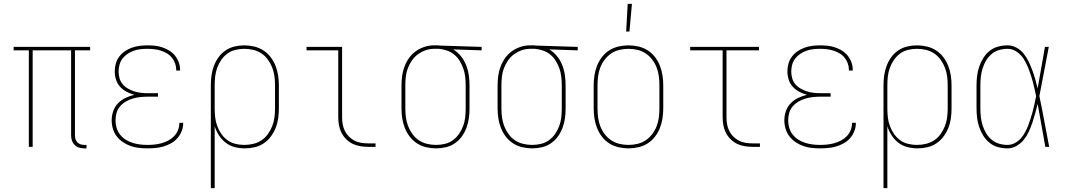

<svg xmlns="http://www.w3.org/2000/svg" viewBox="-20 -764 5540 999"><path d="M419 8Q405 8 391.5 4Q378 0 368.5 -9.5Q359 -19 354.5 -32Q350 -45 350 -59V-502H150V0H130V-502H51V-520H449V-502H370V-59Q370 -49 373 -39.5Q376 -30 383 -23Q390 -16 399.5 -13Q409 -10 419 -10H430V8Z M747 8Q725 8 702.5 5.5Q680 3 659 -4.5Q638 -12 619.5 -24.5Q601 -37 587.5 -54.5Q574 -72 567.5 -94Q561 -116 561 -138Q561 -162 569 -185.5Q577 -209 594 -226.5Q611 -244 633 -254.5Q655 -265 679 -271Q658 -276 638.5 -286.5Q619 -297 604.5 -313Q590 -329 583.5 -350Q577 -371 577 -393Q577 -413 582.5 -433Q588 -453 600.5 -469.5Q613 -486 630 -497.5Q647 -509 666.5 -516Q686 -523 706.5 -525.5Q727 -528 747 -528Q767 -528 786.5 -526Q806 -524 825 -517.5Q844 -511 861 -500.5Q878 -490 890.5 -474.5Q903 -459 910 -440Q917 -421 917 -401V-397H897V-400Q897 -418 891 -434.5Q885 -451 874 -464.5Q863 -478 847.5 -487Q832 -496 815.5 -501Q799 -506 781.5 -508Q764 -510 747 -510Q729 -510 711 -508Q693 -506 676 -500Q659 -494 644 -484Q629 -474 618 -460Q607 -446 602 -428Q597 -410 597 -392Q597 -374 602 -356.5Q607 -339 618.5 -325.5Q630 -312 646 -303Q662 -294 679 -288.5Q696 -283 714 -281Q732 -279 750 -279H802V-261H750Q730 -261 710.5 -259Q691 -257 672 -251.5Q653 -246 635.5 -236Q618 -226 605 -211Q592 -196 586.5 -177Q581 -158 581 -138Q581 -118 586.5 -99Q592 -80 604.5 -64Q617 -48 633.5 -37.5Q650 -27 669 -21Q688 -15 707.5 -12.5Q727 -10 747 -10Q766 -10 784.5 -12Q803 -14 821 -19Q839 -24 856 -33Q873 -42 886 -55.5Q899 -69 906 -86.5Q913 -104 913 -123V-125H933V-122Q933 -101 925 -81Q917 -61 903 -45Q889 -29 870 -18.5Q851 -8 831 -2Q811 4 789.5 6Q768 8 747 8Z M1077 215V-320Q1077 -346 1080.5 -371.5Q1084 -397 1093 -421Q1102 -445 1117 -466Q1132 -487 1153.5 -501.5Q1175 -516 1200 -522Q1225 -528 1251 -528Q1277 -528 1302.5 -522Q1328 -516 1350 -502Q1372 -488 1388 -467Q1404 -446 1413.5 -422Q1423 -398 1427 -372Q1431 -346 1431 -320V-200Q1431 -174 1427.5 -148.5Q1424 -123 1414.5 -99Q1405 -75 1389.5 -54Q1374 -33 1352.5 -18.5Q1331 -4 1305.5 2Q1280 8 1254 8Q1228 8 1202 1.5Q1176 -5 1155 -21Q1134 -37 1119.5 -59.5Q1105 -82 1097 -107V215ZM1251 -10Q1274 -10 1297.5 -15.5Q1321 -21 1340.5 -34Q1360 -47 1374 -66.5Q1388 -86 1396.5 -108Q1405 -130 1408 -153Q1411 -176 1411 -200V-320Q1411 -344 1408 -367Q1405 -390 1396.5 -412Q1388 -434 1374 -453.5Q1360 -473 1340.5 -486Q1321 -499 1297.5 -504.5Q1274 -510 1251 -510Q1228 -510 1205 -504.5Q1182 -499 1163.5 -485.5Q1145 -472 1131.5 -452.5Q1118 -433 1110 -411Q1102 -389 1099.5 -366Q1097 -343 1097 -320V-200Q1097 -177 1099.5 -154Q1102 -131 1110 -109Q1118 -87 1131.5 -67.5Q1145 -48 1163.5 -34.5Q1182 -21 1205 -15.5Q1228 -10 1251 -10Z M1895 0Q1874 0 1853.5 -3.5Q1833 -7 1814.5 -16Q1796 -25 1781 -40Q1766 -55 1756.5 -74Q1747 -93 1743.5 -113.5Q1740 -134 1740 -155V-502H1575V-520H1760V-155Q1760 -136 1763 -118Q1766 -100 1774 -83.5Q1782 -67 1795 -54Q1808 -41 1824 -32.5Q1840 -24 1858.5 -21Q1877 -18 1895 -18H1934V0Z M2249 8Q2223 8 2197.5 2Q2172 -4 2150 -18Q2128 -32 2112 -53Q2096 -74 2086.5 -98Q2077 -122 2073 -148Q2069 -174 2069 -200V-320Q2069 -345 2072.5 -370Q2076 -395 2085 -418.5Q2094 -442 2108.5 -462.5Q2123 -483 2143.5 -497.5Q2164 -512 2188 -520Q2212 -528 2237 -528H2250Q2254 -528 2258 -528Q2262 -528 2266 -527L2486 -520V-502L2338 -507Q2361 -493 2378 -472Q2395 -451 2405 -426Q2415 -401 2419 -374Q2423 -347 2423 -320V-200Q2423 -174 2419.5 -148.5Q2416 -123 2407 -99Q2398 -75 2383 -54Q2368 -33 2346.5 -18.5Q2325 -4 2300 2Q2275 8 2249 8ZM2249 -10Q2272 -10 2295 -15.5Q2318 -21 2336.5 -34.5Q2355 -48 2368.5 -67.5Q2382 -87 2390 -109Q2398 -131 2400.5 -154Q2403 -177 2403 -200V-320Q2403 -342 2400.5 -364Q2398 -386 2391 -406.5Q2384 -427 2372.5 -446Q2361 -465 2344.5 -479Q2328 -493 2307 -500.5Q2286 -508 2264 -510H2239Q2216 -510 2194.5 -502.5Q2173 -495 2154.5 -481.5Q2136 -468 2123 -449Q2110 -430 2102 -409Q2094 -388 2091.5 -365.5Q2089 -343 2089 -320V-200Q2089 -176 2092 -153Q2095 -130 2103.5 -108Q2112 -86 2126 -66.5Q2140 -47 2159.5 -34Q2179 -21 2202.5 -15.5Q2226 -10 2249 -10Z M2749 8Q2723 8 2697.5 2Q2672 -4 2650 -18Q2628 -32 2612 -53Q2596 -74 2586.5 -98Q2577 -122 2573 -148Q2569 -174 2569 -200V-320Q2569 -345 2572.5 -370Q2576 -395 2585 -418.5Q2594 -442 2608.5 -462.5Q2623 -483 2643.5 -497.5Q2664 -512 2688 -520Q2712 -528 2737 -528H2750Q2754 -528 2758 -528Q2762 -528 2766 -527L2986 -520V-502L2838 -507Q2861 -493 2878 -472Q2895 -451 2905 -426Q2915 -401 2919 -374Q2923 -347 2923 -320V-200Q2923 -174 2919.5 -148.5Q2916 -123 2907 -99Q2898 -75 2883 -54Q2868 -33 2846.5 -18.5Q2825 -4 2800 2Q2775 8 2749 8ZM2749 -10Q2772 -10 2795 -15.5Q2818 -21 2836.5 -34.5Q2855 -48 2868.5 -67.5Q2882 -87 2890 -109Q2898 -131 2900.5 -154Q2903 -177 2903 -200V-320Q2903 -342 2900.5 -364Q2898 -386 2891 -406.5Q2884 -427 2872.5 -446Q2861 -465 2844.5 -479Q2828 -493 2807 -500.5Q2786 -508 2764 -510H2739Q2716 -510 2694.5 -502.5Q2673 -495 2654.5 -481.5Q2636 -468 2623 -449Q2610 -430 2602 -409Q2594 -388 2591.5 -365.5Q2589 -343 2589 -320V-200Q2589 -176 2592 -153Q2595 -130 2603.5 -108Q2612 -86 2626 -66.5Q2640 -47 2659.5 -34Q2679 -21 2702.5 -15.5Q2726 -10 2749 -10Z M3250 8Q3224 8 3198 2Q3172 -4 3150 -18Q3128 -32 3112 -53Q3096 -74 3086.5 -98Q3077 -122 3073 -148Q3069 -174 3069 -200V-320Q3069 -346 3073 -372Q3077 -398 3086.5 -422Q3096 -446 3112 -467Q3128 -488 3150 -502Q3172 -516 3198 -522Q3224 -528 3250 -528Q3276 -528 3302 -522Q3328 -516 3350 -502Q3372 -488 3388 -467Q3404 -446 3413.5 -422Q3423 -398 3427 -372Q3431 -346 3431 -320V-200Q3431 -174 3427 -148Q3423 -122 3413.5 -98Q3404 -74 3388 -53Q3372 -32 3350 -18Q3328 -4 3302 2Q3276 8 3250 8ZM3250 -10Q3274 -10 3297 -15.5Q3320 -21 3339.5 -34Q3359 -47 3373.5 -66Q3388 -85 3396.5 -107Q3405 -129 3408 -152.5Q3411 -176 3411 -200V-320Q3411 -344 3408 -367.5Q3405 -391 3396.5 -413Q3388 -435 3373.5 -454Q3359 -473 3339.5 -486Q3320 -499 3297 -504.5Q3274 -510 3250 -510Q3226 -510 3203 -504.5Q3180 -499 3160.5 -486Q3141 -473 3126.5 -454Q3112 -435 3103.5 -413Q3095 -391 3092 -367.5Q3089 -344 3089 -320V-200Q3089 -176 3092 -152.5Q3095 -129 3103.5 -107Q3112 -85 3126.5 -66Q3141 -47 3160.5 -34Q3180 -21 3203 -15.5Q3226 -10 3250 -10ZM3238 -600 3246 -744H3268L3255 -600Z M3895 0Q3874 0 3853.5 -3.5Q3833 -7 3814.5 -16Q3796 -25 3781 -40Q3766 -55 3756.5 -74Q3747 -93 3743.5 -113.5Q3740 -134 3740 -155V-502H3571V-520H3929V-502H3760V-155Q3760 -136 3763 -118Q3766 -100 3774 -83.5Q3782 -67 3795 -54Q3808 -41 3824 -32.5Q3840 -24 3858.5 -21Q3877 -18 3895 -18H3934V0Z M4247 8Q4225 8 4202.5 5.5Q4180 3 4159 -4.5Q4138 -12 4119.5 -24.5Q4101 -37 4087.5 -54.5Q4074 -72 4067.5 -94Q4061 -116 4061 -138Q4061 -162 4069 -185.5Q4077 -209 4094 -226.5Q4111 -244 4133 -254.5Q4155 -265 4179 -271Q4158 -276 4138.5 -286.5Q4119 -297 4104.5 -313Q4090 -329 4083.5 -350Q4077 -371 4077 -393Q4077 -413 4082.5 -433Q4088 -453 4100.5 -469.5Q4113 -486 4130 -497.5Q4147 -509 4166.5 -516Q4186 -523 4206.5 -525.5Q4227 -528 4247 -528Q4267 -528 4286.5 -526Q4306 -524 4325 -517.5Q4344 -511 4361 -500.5Q4378 -490 4390.5 -474.5Q4403 -459 4410 -440Q4417 -421 4417 -401V-397H4397V-400Q4397 -418 4391 -434.5Q4385 -451 4374 -464.5Q4363 -478 4347.5 -487Q4332 -496 4315.5 -501Q4299 -506 4281.5 -508Q4264 -510 4247 -510Q4229 -510 4211 -508Q4193 -506 4176 -500Q4159 -494 4144 -484Q4129 -474 4118 -460Q4107 -446 4102 -428Q4097 -410 4097 -392Q4097 -374 4102 -356.5Q4107 -339 4118.5 -325.5Q4130 -312 4146 -303Q4162 -294 4179 -288.5Q4196 -283 4214 -281Q4232 -279 4250 -279H4302V-261H4250Q4230 -261 4210.5 -259Q4191 -257 4172 -251.5Q4153 -246 4135.5 -236Q4118 -226 4105 -211Q4092 -196 4086.5 -177Q4081 -158 4081 -138Q4081 -118 4086.5 -99Q4092 -80 4104.5 -64Q4117 -48 4133.5 -37.5Q4150 -27 4169 -21Q4188 -15 4207.5 -12.5Q4227 -10 4247 -10Q4266 -10 4284.5 -12Q4303 -14 4321 -19Q4339 -24 4356 -33Q4373 -42 4386 -55.5Q4399 -69 4406 -86.5Q4413 -104 4413 -123V-125H4433V-122Q4433 -101 4425 -81Q4417 -61 4403 -45Q4389 -29 4370 -18.5Q4351 -8 4331 -2Q4311 4 4289.5 6Q4268 8 4247 8Z M4577 215V-320Q4577 -346 4580.5 -371.5Q4584 -397 4593 -421Q4602 -445 4617 -466Q4632 -487 4653.5 -501.5Q4675 -516 4700 -522Q4725 -528 4751 -528Q4777 -528 4802.5 -522Q4828 -516 4850 -502Q4872 -488 4888 -467Q4904 -446 4913.5 -422Q4923 -398 4927 -372Q4931 -346 4931 -320V-200Q4931 -174 4927.5 -148.5Q4924 -123 4914.5 -99Q4905 -75 4889.5 -54Q4874 -33 4852.5 -18.5Q4831 -4 4805.5 2Q4780 8 4754 8Q4728 8 4702 1.5Q4676 -5 4655 -21Q4634 -37 4619.5 -59.5Q4605 -82 4597 -107V215ZM4751 -10Q4774 -10 4797.5 -15.5Q4821 -21 4840.5 -34Q4860 -47 4874 -66.5Q4888 -86 4896.5 -108Q4905 -130 4908 -153Q4911 -176 4911 -200V-320Q4911 -344 4908 -367Q4905 -390 4896.5 -412Q4888 -434 4874 -453.5Q4860 -473 4840.5 -486Q4821 -499 4797.5 -504.5Q4774 -510 4751 -510Q4728 -510 4705 -504.5Q4682 -499 4663.5 -485.5Q4645 -472 4631.5 -452.5Q4618 -433 4610 -411Q4602 -389 4599.5 -366Q4597 -343 4597 -320V-200Q4597 -177 4599.5 -154Q4602 -131 4610 -109Q4618 -87 4631.5 -67.5Q4645 -48 4663.5 -34.5Q4682 -21 4705 -15.5Q4728 -10 4751 -10Z M5222 8Q5198 8 5173.5 1.5Q5149 -5 5129.5 -20.5Q5110 -36 5096.5 -57.5Q5083 -79 5075 -102.5Q5067 -126 5064 -150.5Q5061 -175 5061 -200V-320Q5061 -345 5064 -369.5Q5067 -394 5075 -417.5Q5083 -441 5096.5 -462.5Q5110 -484 5129.5 -499.5Q5149 -515 5173.5 -521.5Q5198 -528 5222 -528Q5247 -528 5269 -516Q5291 -504 5306.5 -484.5Q5322 -465 5332.5 -443Q5343 -421 5351.5 -398Q5360 -375 5366.5 -351.5Q5373 -328 5379 -304Q5389 -358 5398 -412Q5407 -466 5417 -520H5437Q5424 -456 5412.5 -392Q5401 -328 5388 -264Q5402 -198 5414 -132Q5426 -66 5439 0H5419Q5409 -56 5399 -112Q5389 -168 5379 -223Q5373 -199 5366.5 -175Q5360 -151 5352 -127Q5344 -103 5333.5 -80Q5323 -57 5307.5 -37.5Q5292 -18 5269.5 -5Q5247 8 5222 8ZM5222 -10Q5242 -10 5260 -19.5Q5278 -29 5291 -43.5Q5304 -58 5313.5 -75.5Q5323 -93 5330 -111.5Q5337 -130 5343 -149Q5349 -168 5354 -187Q5359 -206 5363 -225Q5367 -244 5371 -264Q5366 -289 5360 -314Q5354 -339 5346.5 -363.5Q5339 -388 5329.5 -412Q5320 -436 5306 -458Q5292 -480 5270 -495Q5248 -510 5222 -510Q5200 -510 5178 -503.5Q5156 -497 5139 -482.5Q5122 -468 5110.5 -448.5Q5099 -429 5092.5 -408Q5086 -387 5083.5 -364.5Q5081 -342 5081 -320V-200Q5081 -178 5083.5 -155.5Q5086 -133 5092.5 -112Q5099 -91 5110.5 -71.5Q5122 -52 5139 -37.5Q5156 -23 5178 -16.5Q5200 -10 5222 -10Z"/></svg>

Font: Iosevka Curly Slab Thin
Style: Regular
Weight: 100
Monospace: yes
Designer: Belleve Invis
Foundry: Belleve Invis
Version: Version 22.1.2; ttfautohint (v1.8.4)